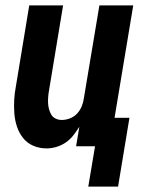

<svg xmlns="http://www.w3.org/2000/svg" viewBox="-20 -540 540 709"><path d="M306 149 331 0H261L273 -72Q263 -56 251 -40.5Q239 -25 223 -14Q207 -3 188.5 2.5Q170 8 152 8Q126 8 103.5 -1.5Q81 -11 66 -29.5Q51 -48 43 -71.5Q35 -95 33 -120.5Q31 -146 32.5 -172Q34 -198 39 -223L88 -520H213L161 -206Q159 -195 158 -183Q157 -171 157.5 -159.5Q158 -148 161 -137Q164 -126 169.5 -116.5Q175 -107 185.5 -102Q196 -97 208 -97Q223 -97 238.5 -103Q254 -109 265 -121Q276 -133 282 -148Q288 -163 290 -179L347 -520H472L403 -105H458L416 149Z"/></svg>

Font: Iosevka Extrabold
Style: Italic
Weight: 800
Italic angle: -9°
Monospace: yes
Designer: Belleve Invis
Foundry: Belleve Invis
Version: Version 32.5.0; ttfautohint (v1.8.4)